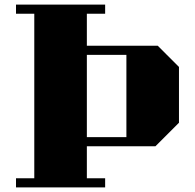

<svg xmlns="http://www.w3.org/2000/svg" viewBox="-20 -820 853 840"><path d="M763 -527V-283L660 -180H360V-40H440V0H50V-40H130V-760H50V-800H440V-760H360V-620H670ZM360 -220H533V-580H360Z"/></svg>

Font: Kumar One
Style: Regular
Weight: 400
Designer: Parimal Parmar
Foundry: Indian Type Foundry
Version: Version 1.001;PS 1.001;hotconv 1.0.88;makeotf.lib2.5.647800